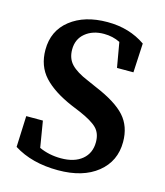

<svg xmlns="http://www.w3.org/2000/svg" viewBox="-106 -761 737 858"><g transform="rotate(15 263.0 -331.5)"><path d="M267 -405 310 -386Q408 -345 449.5 -298.5Q491 -252 491 -180Q491 -91 424 -37Q357 17 242 17Q121 17 37 -36L43 -180H120L140 -59Q186 -38 241 -38Q303 -38 338.5 -67.5Q374 -97 374 -148Q374 -189 350.5 -212.5Q327 -236 269 -261L228 -278Q139 -316 94 -365Q49 -414 49 -489Q49 -577 114.5 -628.5Q180 -680 286 -680Q387 -680 462 -628L455 -493H379L359 -608Q325 -625 284 -625Q232 -625 198 -597Q164 -569 164 -521Q164 -479 189 -453Q214 -427 267 -405Z"/></g></svg>

Font: TypoPRO Source Serif Pro
Style: Regular
Weight: 600
Designer: Frank Grießhammer
Foundry: Adobe Systems Incorporated
Version: Version 1.017;PS 1.0;hotconv 1.0.79;makeotf.lib2.5.61930